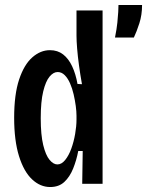

<svg xmlns="http://www.w3.org/2000/svg" viewBox="-20 -740 592 773"><path d="M182 13Q142 13 109 -18Q76 -49 56.5 -111.5Q37 -174 37 -266Q37 -360 57 -420Q77 -480 110 -509Q143 -538 181 -538Q212 -538 234 -521Q256 -504 270.5 -473Q285 -442 292 -402L310 -401Q303 -440 298 -477Q293 -514 290.5 -545Q288 -576 288 -596V-698H393V-268V0H311L313 -132H295Q288 -95 274.5 -61.5Q261 -28 239 -7.5Q217 13 182 13ZM211 -78Q228 -78 242.5 -96Q257 -114 267 -141.5Q277 -169 282.5 -200.5Q288 -232 288 -259V-274Q288 -291 285 -313.5Q282 -336 276.5 -360Q271 -384 262 -404.5Q253 -425 240.5 -437.5Q228 -450 212 -450Q195 -450 179.5 -431.5Q164 -413 154 -372Q144 -331 144 -264Q144 -197 154 -156Q164 -115 179.5 -96.5Q195 -78 211 -78ZM443 -589Q450 -624 452.5 -649Q455 -674 456 -691.5Q457 -709 457 -720H552Q552 -680 541 -646Q530 -612 519 -589Z"/></svg>

Font: Bricolage Grotesque Condensed Medium
Style: Regular
Weight: 500
Width: 3
Designer: Mathieu Triay
Foundry: Atelier Triay
Version: Version 1.000;gftools[0.9.30]